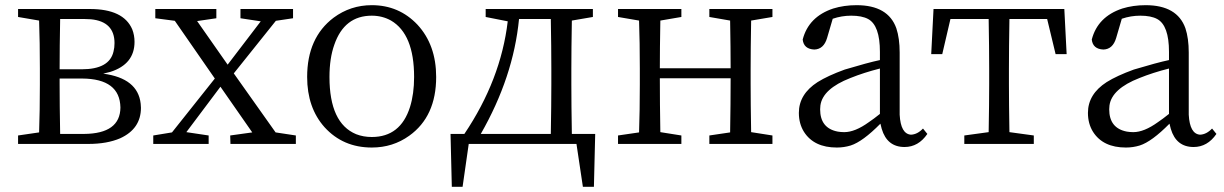

<svg xmlns="http://www.w3.org/2000/svg" viewBox="-20 -548 4662 731"><path d="M209 -38.1H299.8Q437.5 -39.1 438.5 -138.7Q436.5 -248 293 -249H207V-227.5Q207 -149.4 209 -38.1ZM301.8 -475.6H209Q207 -370.1 207 -284.2H291Q396.5 -284.2 412.1 -351.6Q416 -366.2 416 -383.8Q416 -465.8 326.2 -474.6Q314.5 -475.6 301.8 -475.6ZM48.8 -513.7H322.3Q450.2 -513.7 483.4 -436.5Q492.2 -414.1 492.2 -388.7Q492.2 -303.7 400.4 -274.4Q386.7 -270.5 373 -267.6Q504.9 -250 515.6 -153.3Q516.6 -145.5 516.6 -137.7Q516.6 -57.6 437.5 -21.5Q387.7 0 316.4 0H48.8V-32.2L128.9 -43.9Q131.8 -126 131.8 -227.5V-286.1Q131.8 -387.7 128.9 -469.7L48.8 -483.4Z M1029.3 -43.9 1106.4 -32.2V0H857.4L856.4 -32.2L940.4 -43.9L819.3 -217.8L689.5 -44.9L774.4 -32.2V0H563.5V-32.2L634.8 -43.9L797.9 -249L645.5 -468.8L571.3 -478.5V-513.7H803.7V-478.5L730.5 -467.8L846.7 -301.8L972.7 -466.8L895.5 -478.5V-513.7H1095.7V-478.5L1030.3 -468.8L870.1 -268.6Z M1395.5 13.7Q1286.1 13.7 1215.8 -63.5Q1149.4 -137.7 1149.4 -254.9Q1149.4 -404.3 1250 -480.5Q1314.5 -528.3 1395.5 -528.3Q1499 -528.3 1569.3 -454.1Q1640.6 -377 1640.6 -254.9Q1640.6 -104.5 1538.1 -31.2Q1475.6 13.7 1395.5 13.7ZM1395.5 -26.4Q1504.9 -26.4 1541 -140.6Q1556.6 -190.4 1556.6 -254.9Q1556.6 -418 1468.8 -469.7Q1435.5 -488.3 1395.5 -488.3Q1291 -488.3 1252.9 -377.9Q1234.4 -326.2 1234.4 -254.9Q1234.4 -79.1 1335.9 -37.1Q1363.3 -26.4 1395.5 -26.4Z M1810.5 -38.1H2077.1Q2079.1 -149.4 2079.1 -227.5V-286.1Q2079.1 -366.2 2077.1 -475.6H1956.1Q1934.6 -254.9 1810.5 -38.1ZM2157.2 -38.1H2246.1L2241.2 163.1H2199.2L2174.8 0H1764.6L1741.2 163.1H1700.2L1695.3 -38.1H1748Q1886.7 -244.1 1913.1 -466.8L1829.1 -483.4V-513.7H2237.3V-483.4L2157.2 -469.7Q2155.3 -360.4 2155.3 -286.1V-227.5Q2155.3 -149.4 2157.2 -38.1Z M2920.9 -483.4 2839.8 -469.7Q2837.9 -360.4 2837.9 -286.1V-227.5Q2837.9 -154.3 2839.8 -44.9L2920.9 -32.2V0H2680.7V-32.2L2759.8 -43.9Q2761.7 -153.3 2761.7 -250H2492.2Q2492.2 -152.3 2494.1 -44.9L2574.2 -32.2V0H2333V-32.2L2413.1 -43.9Q2416 -126 2416 -227.5V-286.1Q2416 -387.7 2413.1 -469.7L2333 -483.4V-513.7H2574.2V-483.4L2494.1 -469.7Q2492.2 -362.3 2492.2 -288.1H2761.7Q2761.7 -364.3 2759.8 -469.7L2680.7 -483.4V-513.7H2920.9Z M3330.1 -114.3V-287.1Q3268.6 -271.5 3217.8 -251Q3112.3 -210 3103.5 -146.5Q3102.5 -138.7 3102.5 -131.8Q3102.5 -59.6 3169.9 -46.9Q3181.6 -44.9 3194.3 -44.9Q3235.4 -44.9 3288.1 -83Q3305.7 -94.7 3330.1 -114.3ZM3494.1 -58.6 3510.7 -38.1Q3476.6 11.7 3423.8 11.7Q3357.4 11.7 3336.9 -57.6Q3334 -67.4 3332 -77.1Q3264.6 -8.8 3218.8 5.9Q3193.4 13.7 3166 13.7Q3079.1 13.7 3041 -45.9Q3021.5 -77.1 3021.5 -118.2Q3021.5 -189.5 3092.8 -235.4Q3131.8 -259.8 3196.3 -283.2Q3284.2 -309.6 3330.1 -319.3V-350.6Q3330.1 -451.2 3285.2 -475.6Q3261.7 -488.3 3220.7 -488.3Q3184.6 -488.3 3150.4 -476.6L3128.9 -403.3Q3116.2 -360.4 3080.1 -359.4Q3040 -361.3 3036.1 -397.5Q3058.6 -484.4 3152.3 -515.6Q3193.4 -528.3 3241.2 -528.3Q3361.3 -528.3 3392.6 -440.4Q3405.3 -402.3 3405.3 -347.7V-111.3Q3409.2 -38.1 3448.2 -35.2Q3472.7 -36.1 3494.1 -58.6Z M3966.8 -475.6H3823.2Q3821.3 -366.2 3821.3 -286.1V-227.5Q3821.3 -154.3 3823.2 -44.9L3916 -32.2V0H3651.4V-32.2L3744.1 -44.9Q3746.1 -154.3 3746.1 -227.5V-286.1Q3746.1 -366.2 3744.1 -475.6H3598.6L3567.4 -341.8H3525.4L3534.2 -513.7H4032.2L4041 -341.8H3999Z M4430.7 -114.3V-287.1Q4369.1 -271.5 4318.4 -251Q4212.9 -210 4204.1 -146.5Q4203.1 -138.7 4203.1 -131.8Q4203.1 -59.6 4270.5 -46.9Q4282.2 -44.9 4294.9 -44.9Q4335.9 -44.9 4388.7 -83Q4406.2 -94.7 4430.7 -114.3ZM4594.7 -58.6 4611.3 -38.1Q4577.1 11.7 4524.4 11.7Q4458 11.7 4437.5 -57.6Q4434.6 -67.4 4432.6 -77.1Q4365.2 -8.8 4319.3 5.9Q4293.9 13.7 4266.6 13.7Q4179.7 13.7 4141.6 -45.9Q4122.1 -77.1 4122.1 -118.2Q4122.1 -189.5 4193.4 -235.4Q4232.4 -259.8 4296.9 -283.2Q4384.8 -309.6 4430.7 -319.3V-350.6Q4430.7 -451.2 4385.7 -475.6Q4362.3 -488.3 4321.3 -488.3Q4285.2 -488.3 4251 -476.6L4229.5 -403.3Q4216.8 -360.4 4180.7 -359.4Q4140.6 -361.3 4136.7 -397.5Q4159.2 -484.4 4252.9 -515.6Q4293.9 -528.3 4341.8 -528.3Q4461.9 -528.3 4493.2 -440.4Q4505.9 -402.3 4505.9 -347.7V-111.3Q4509.8 -38.1 4548.8 -35.2Q4573.2 -36.1 4594.7 -58.6Z"/></svg>

Font: GenYoMin JP Regular
Style: Regular
Weight: 400
Version: Version 1.001;PS 1;hotconv 16.6.51;makeotf.lib2.5.65220 DEVE